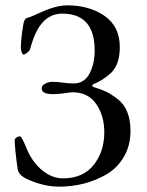

<svg xmlns="http://www.w3.org/2000/svg" viewBox="-20 -684 550 718"><path d="M251 -339Q245 -339 222 -335.5Q199 -332 177 -332Q137 -332 136 -352Q135 -364 148.5 -371Q162 -378 175 -378Q195 -378 215 -375Q235 -372 256 -372Q295 -372 314.5 -408.5Q334 -445 334 -495Q334 -632 215 -633Q172 -634 142 -603Q112 -572 94 -505Q92 -495 82.5 -487.5Q73 -480 68 -480Q64 -480 61 -489Q58 -498 58 -505Q58 -540 68 -597Q72 -615 81 -617Q97 -621 133 -638Q190 -664 232 -664Q314 -664 371 -624.5Q428 -585 428 -508Q428 -444 396 -412Q366 -384 329 -369Q325 -367 325 -364Q325 -361 329 -359Q358 -350 377 -341Q396 -332 420 -313.5Q444 -295 456 -265Q468 -235 468 -194Q468 -140 443.5 -98Q419 -56 379 -32.5Q339 -9 294 2.5Q249 14 201 14Q142 14 80 -15Q50 -29 46 -52Q36 -122 35 -158Q34 -164 40.5 -169Q47 -174 55 -174Q61 -174 79 -130Q100 -78 138 -47Q176 -16 218 -17Q292 -18 331 -68Q370 -118 370 -189Q370 -252 339.5 -295.5Q309 -339 251 -339Z"/></svg>

Font: EB Garamond 12 All SC
Style: AllSC
Weight: 400
Version: Version 0.016 ; ttfautohint (v0.97) -l 8 -r 50 -G 200 -x 0 -